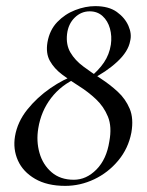

<svg xmlns="http://www.w3.org/2000/svg" viewBox="-20 -594 480 627"><path d="M193 13Q134 13 94.5 -10Q55 -33 38.5 -70Q22 -107 29 -149Q37 -196 69 -236Q101 -276 144.5 -306Q188 -336 228 -349L233 -340Q180 -317 147 -274Q114 -231 105 -175Q98 -133 109 -94.5Q120 -56 148.5 -31.5Q177 -7 221 -7Q262 -7 295 -40.5Q328 -74 337 -132Q346 -180 332.5 -213Q319 -246 293.5 -270Q268 -294 238.5 -312.5Q209 -331 183 -350.5Q157 -370 143 -395Q129 -420 135 -456Q142 -496 167 -522Q192 -548 225.5 -561Q259 -574 291 -574Q335 -574 361.5 -555Q388 -536 399.5 -509.5Q411 -483 405 -460Q399 -426 363 -392.5Q327 -359 275 -333L271 -339Q302 -364 319.5 -390Q337 -416 342 -448Q346 -476 339 -501Q332 -526 315 -541.5Q298 -557 273 -557Q245 -557 224 -536.5Q203 -516 199 -483Q195 -448 210 -422.5Q225 -397 252 -377Q279 -357 309 -337.5Q339 -318 364.5 -294.5Q390 -271 403.5 -239Q417 -207 409 -161Q399 -109 366 -69.5Q333 -30 287.5 -8.5Q242 13 193 13Z"/></svg>

Font: Cormorant Medium
Style: Italic
Weight: 500
Italic angle: -10°
Designer: Christian Thalmann (Catharsis Fonts)
Foundry: Catharsis Fonts
Version: Version 4.000